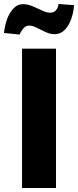

<svg xmlns="http://www.w3.org/2000/svg" viewBox="-49 -947 393 967"><path d="M233 -702V0H62V-702ZM-29 -781Q-27 -802 -20.5 -827.5Q-14 -853 -2.5 -874.5Q9 -896 26 -911Q43 -926 66 -926Q86 -926 104.5 -919.5Q123 -913 140 -904.5Q157 -896 173 -889.5Q189 -883 204 -883Q224 -883 234 -896.5Q244 -910 246 -927L324 -921Q323 -899 316.5 -873.5Q310 -848 298.5 -826Q287 -804 269 -789.5Q251 -775 226 -775Q207 -775 190.5 -781.5Q174 -788 158 -796.5Q142 -805 127 -811.5Q112 -818 97 -818Q80 -818 67.5 -802.5Q55 -787 50 -773Z"/></svg>

Font: Fz Poppins
Style: Bold
Weight: 700
Designer: Ninad Kale (Devanagari), Jonny Pinhorn (Latin)
Foundry: Indian Type Foundry
Version: Vit hóa bi Vntype.Com & FontZin.Com